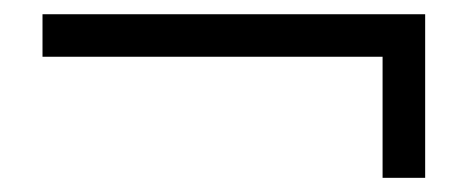

<svg xmlns="http://www.w3.org/2000/svg" viewBox="-20 -440 660 271"><path d="M520 -189V-359.9H40V-419.9H580.1V-189Z"/></svg>

Font: Charis SIL
Style: Bold Italic
Weight: 700
Italic angle: -11°
Foundry: SIL International
Version: Version 4.112